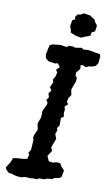

<svg xmlns="http://www.w3.org/2000/svg" viewBox="-108 -892 554 950"><g transform="rotate(10 168.5 -417.5)"><path d="M72 9 44 7 30 3 17 -1H7L-3 -9L-9 -15L-14 -26L-4 -42L5 -56L13 -77L25 -80L38 -81L58 -82L71 -84L83 -86L89 -109L83 -116L94 -134L97 -185L93 -192L96 -208L109 -237L103 -268L115 -300L116 -334L132 -366L134 -377L125 -389L136 -405L130 -423L142 -440L132 -455L144 -481L140 -496L149 -509L155 -532L147 -546L163 -561L150 -578L138 -575L121 -577L103 -580L93 -588L87 -594L84 -612L88 -629L90 -641L95 -660L110 -666L121 -667L140 -669L151 -670L163 -667L181 -665L187 -673H210L221 -669L240 -672L254 -674L263 -667L287 -669L299 -667L321 -663L334 -661L348 -658L351 -646L349 -629L347 -612L337 -598L322 -592L305 -590L289 -583L278 -589L263 -590L264 -569L247 -549V-532L255 -525L254 -506L238 -462L243 -434L232 -419L227 -399L235 -387L220 -373L224 -359L222 -339L225 -323L212 -314V-276L202 -263L205 -250L198 -232L207 -208L190 -163L197 -146L179 -118L190 -93L209 -90L233 -95L249 -92L255 -79L263 -71L272 -61L269 -44L265 -26L251 -19L230 -16L224 -9L197 -7L183 -1H156L150 5L126 4L114 6L98 4L82 5ZM242 -723 229 -725 217 -727 200 -733 187 -739 184 -753 178 -772 181 -786 183 -800 197 -808 194 -818 204 -833 219 -835 235 -844 246 -842 257 -840 267 -839 272 -835 281 -829 292 -822 295 -813 301 -805 308 -796 307 -785 304 -766 295 -761 287 -757V-743L274 -736L259 -731Z"/></g></svg>

Font: Winky Rough
Style: Italic
Weight: 400
Italic angle: -8.97852°
Designer: Simon Atzbach
Foundry: typofactur
Version: Version 1.206